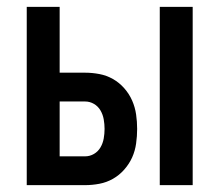

<svg xmlns="http://www.w3.org/2000/svg" viewBox="-20 -540 640 560"><path d="M446 0V-520H542V0ZM58 0V-520H154V-328H228Q249 -328 270 -324Q291 -320 309.5 -309.5Q328 -299 342.5 -282.5Q357 -266 365.5 -246.5Q374 -227 377 -206Q380 -185 380 -164Q380 -143 377 -121.5Q374 -100 365.5 -81Q357 -62 342.5 -45.5Q328 -29 309.5 -18.5Q291 -8 270 -4Q249 0 228 0ZM228 -84Q242 -84 254 -91Q266 -98 273 -110Q280 -122 282.5 -136Q285 -150 285 -164Q285 -178 282.5 -192Q280 -206 273 -218Q266 -230 254 -237Q242 -244 228 -244H154V-84Z"/></svg>

Font: Iosevka Fixed Curly Md Ex
Style: Regular
Weight: 500
Width: 7
Monospace: yes
Designer: Belleve Invis
Foundry: Belleve Invis
Version: Version 30.1.2